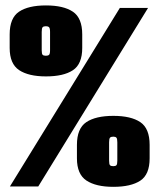

<svg xmlns="http://www.w3.org/2000/svg" viewBox="-20 -704 598 725"><path d="M17.5 0H124.5L539 -674H432.5ZM153.5 -415.5Q220 -415.5 255.2 -438.8Q290.5 -462 290.5 -523V-574Q290.5 -636 255.2 -659.8Q220 -683.5 153.5 -683.5Q87 -683.5 51.8 -659.8Q16.5 -636 16.5 -574V-523Q16.5 -463 52.2 -439.2Q88 -415.5 153.5 -415.5ZM153.5 -493.5Q144.5 -493.5 141 -497Q137.5 -500.5 137.5 -514V-583.5Q137.5 -597.5 141 -601.2Q144.5 -605 153.5 -605Q161.5 -605 165.2 -601.2Q169 -597.5 169 -583.5V-514Q169 -500.5 165.2 -497Q161.5 -493.5 153.5 -493.5ZM408 1.5Q474.5 1.5 509.8 -21.8Q545 -45 545 -106V-157Q545 -219 509.8 -242.8Q474.5 -266.5 408 -266.5Q341.5 -266.5 306 -242.8Q270.5 -219 270.5 -157V-106Q270.5 -46 306.5 -22.2Q342.5 1.5 408 1.5ZM408 -76.5Q399 -76.5 395.5 -80Q392 -83.5 392 -97V-166.5Q392 -180.5 395.5 -184.2Q399 -188 408 -188Q416 -188 419.5 -184.2Q423 -180.5 423 -166.5V-97Q423 -83.5 419.5 -80Q416 -76.5 408 -76.5Z"/></svg>

Font: Anybody ExtraCondensed Black
Style: Regular
Weight: 900
Width: 2
Version: Version 1.113;gftools[0.9.25]